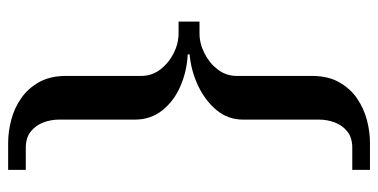

<svg xmlns="http://www.w3.org/2000/svg" viewBox="-254 -536 950 483"><g transform="rotate(-90 221.5 -295.0)"><path d="M103.5 160.2H35.2V115.7H90.3Q116.7 115.7 132.3 102.8Q147.9 89.8 154.8 70.8Q161.6 51.8 161.6 33.2V-158.7Q161.6 -197.3 185.8 -226.1Q210 -254.9 247.6 -272.5Q285.2 -290 325.7 -293.5V-298.3Q283.2 -300.3 245.6 -316.7Q208 -333 184.8 -362.3Q161.6 -391.6 161.6 -431.2V-623Q161.6 -641.6 154.8 -660.6Q147.9 -679.7 132.3 -692.6Q116.7 -705.6 90.3 -705.6H35.2V-750H103.5Q130.9 -750 160.2 -742.4Q189.5 -734.9 214.6 -717.8Q239.7 -700.7 255.6 -672.6Q271.5 -644.5 271.5 -604V-415Q271.5 -388.7 287.6 -367.4Q303.7 -346.2 328.4 -333.7Q353 -321.3 378.4 -321.3H408.2V-268.6H378.4Q353 -268.6 328.4 -256.1Q303.7 -243.7 287.6 -222.7Q271.5 -201.7 271.5 -174.8V14.2Q271.5 54.7 255.6 82.8Q239.7 110.8 214.6 127.9Q189.5 145 160.2 152.6Q130.9 160.2 103.5 160.2Z"/></g></svg>

Font: Gelasio Medium
Style: Regular
Weight: 500
Designer: Eben Sorkin
Foundry: Eben Sorkin
Version: Version 1.008